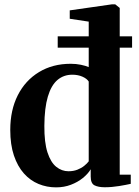

<svg xmlns="http://www.w3.org/2000/svg" viewBox="-20 -838 628 870"><path d="M234 11Q192 11 154.5 -4.5Q117 -20 88.2 -52.2Q59.5 -84.5 43 -133.5Q26.5 -182.5 26.5 -249.5Q26.5 -339 60.5 -406.2Q94.5 -473.5 156.5 -511.2Q218.5 -549 300.5 -549Q325 -549 346.5 -544.5Q368 -540 382 -534V-740L296 -753V-791L488 -818.5H502L522.5 -802V-46.5H572.5V-5Q553 -0.5 519.8 5Q486.5 10.5 455 10.5Q425.5 10.5 408.2 1.8Q391 -7 391 -38V-71Q378.5 -50 355.2 -31.2Q332 -12.5 301.2 -0.8Q270.5 11 234 11ZM290.5 -62Q312.5 -62 330.5 -69Q348.5 -76 361.5 -86.5Q374.5 -97 382 -107V-468.5Q374 -481.5 353.8 -490.5Q333.5 -499.5 307.5 -499.5Q268.5 -499.5 240.2 -475.5Q212 -451.5 196.8 -400.2Q181.5 -349 181 -268Q180.5 -192.5 195.2 -147.2Q210 -102 235 -82Q260 -62 290.5 -62ZM241.5 -673.5H578.5V-622H241.5Z"/></svg>

Font: Merriweather 72pt
Style: Bold
Weight: 700
Version: Version 2.100